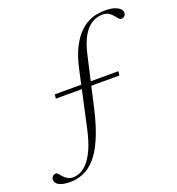

<svg xmlns="http://www.w3.org/2000/svg" viewBox="-182 -833 989 1072"><g transform="rotate(-20 312.0 -297.0)"><path d="M135.5 -345.5 139 -370H516.5L513.5 -345.5ZM52.5 119.5Q10.5 119.5 -12.2 107.5Q-35 95.5 -35 76Q-35 62 -26.2 54.5Q-17.5 47 -6.5 47Q-1 47 5.8 55.2Q12.5 63.5 22 74Q31.5 84.5 45 92.5Q58.5 100.5 77.5 100.5Q95.5 100.5 117.2 92Q139 83.5 161.8 59.5Q184.5 35.5 205.5 -9.5Q226.5 -54.5 242.5 -127.5L313.5 -452Q330 -528.5 356 -579.2Q382 -630 414.5 -659.8Q447 -689.5 483 -702Q519 -714.5 556.5 -714.5Q596 -714.5 618.2 -706.8Q640.5 -699 650 -688Q659.5 -677 659.5 -667Q659.5 -654.5 651.8 -646.8Q644 -639 630 -639Q624 -639 616.8 -647.8Q609.5 -656.5 599.8 -668.2Q590 -680 575.8 -688.8Q561.5 -697.5 540 -697.5Q507.5 -697.5 477.8 -680.2Q448 -663 424.5 -623.5Q401 -584 385.5 -517L317.5 -218.5Q294.5 -119.5 266 -53.8Q237.5 12 204 49.8Q170.5 87.5 132.5 103.5Q94.5 119.5 52.5 119.5Z"/></g></svg>

Font: Newsreader 60pt Light
Style: Italic
Weight: 300
Italic angle: -17°
Designer: Hugues Gentile
Foundry: Production Type
Version: Version 1.003